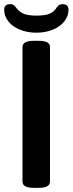

<svg xmlns="http://www.w3.org/2000/svg" viewBox="-33 -899 349 922"><path d="M75 -27V-673Q75 -703 129 -703H154Q207 -703 207 -673V-27Q207 3 154 3H129Q75 3 75 -27ZM-13 -852Q-13 -879 16 -879Q26 -879 32 -875Q38 -871 44 -863Q56 -845 77 -834.5Q98 -824 142 -824Q188 -824 209 -835Q230 -846 240 -864Q250 -879 267 -879Q296 -879 296 -852Q296 -822 276 -796.5Q256 -771 220.5 -756.5Q185 -742 142 -742Q98 -742 62.5 -756.5Q27 -771 7 -796.5Q-13 -822 -13 -852Z"/></svg>

Font: Asap-SemiBold
Style: Regular
Weight: 600
Designer: Pablo Cosgaya
Foundry: Omnibus-Type
Version: Version 2.000; ttfautohint (v1.8)